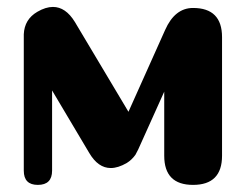

<svg xmlns="http://www.w3.org/2000/svg" viewBox="-20 -520 694 540"><path d="M522.9 -497.6Q604.5 -497.6 604.5 -415.5V-82Q604.5 0 522.9 0Q441.9 0 441.9 -82V-262.2L368.7 -99.6Q363.3 -88.4 360.8 -84.5Q350.6 -70.3 336.4 -61.5Q312 -47.4 291.5 -47.4Q255.9 -47.4 231 -89.8L126.5 -265.6V-40Q126.5 0 86.4 0Q46.9 0 46.9 -40V-423.8Q48.8 -465.8 85 -486.8Q108.4 -500.5 128.9 -500.5Q164.6 -500.5 190.4 -458.5L341.3 -205.6L444.3 -435.5Q471.7 -497.6 522.9 -497.6Z"/></svg>

Font: inglobal
Style: Bold
Weight: 700
Designer: Andrey Kochetov, Denis Davydov, Evgeny Yurtaev
Foundry: inglobal.ru
Version: Version 1.00 September 25, 2014, initial release